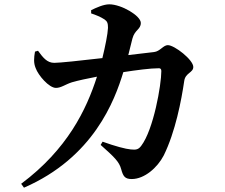

<svg xmlns="http://www.w3.org/2000/svg" viewBox="-20 -814 1040 889"><path d="M446 -143C509 -87 532 -65 541 -31C550 2 558 15 590 15C649 15 709 -38 738 -94C792 -203 820 -350 833 -439C838 -477 875 -477 875 -504C875 -537 788 -605 757 -605C736 -605 721 -576 693 -573L574 -559L593 -635C604 -677 632 -677 632 -708C632 -741 542 -794 486 -794C459 -794 425 -778 402 -767V-752C423 -745 446 -736 464 -724C477 -715 480 -706 480 -685C479 -657 467 -598 454 -545C351 -533 256 -523 231 -523C197 -523 178 -549 156 -579L142 -575C137 -546 135 -523 145 -499C157 -465 207 -407 239 -407C263 -407 282 -423 313 -433C340 -441 387 -451 429 -459C380 -306 292 -123 78 37L91 55C413 -85 511 -348 551 -480C610 -489 675 -498 716 -498C723 -498 727 -494 727 -485C727 -421 691 -214 634 -139C622 -123 612 -119 586 -122C562 -124 513 -137 455 -158Z"/></svg>

Font: Noto Serif SC
Style: Bold
Weight: 700
Designer: Ryoko NISHIZUKA 西塚涼子 (kana & ideographs); Frank Grießhammer (Latin, Greek & Cyrillic); Wenlong ZHANG 张文龙 (bopomofo); San
Foundry: Adobe
Version: Version 2.001;hotconv 1.1.0;makeotfexe 2.6.0